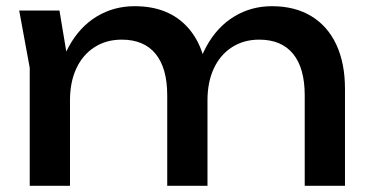

<svg xmlns="http://www.w3.org/2000/svg" viewBox="-20 -600 1195 620"><path d="M172 -566 206 -362V0H76V-381L42 -566ZM650 -313V0H520V-292Q520 -380 482.5 -426Q445 -472 373 -472Q323 -472 285 -447.5Q247 -423 226.5 -379Q206 -335 206 -276L160 -301Q168 -387 202.5 -450Q237 -513 292 -546.5Q347 -580 415 -580Q526 -580 588 -509.5Q650 -439 650 -313ZM1094 -313V0H964V-292Q964 -380 926.5 -426Q889 -472 817 -472Q767 -472 729 -447.5Q691 -423 670.5 -379Q650 -335 650 -276L604 -301Q612 -387 646.5 -450Q681 -513 736 -546.5Q791 -580 858 -580Q932 -580 985 -548Q1038 -516 1066 -456Q1094 -396 1094 -313Z"/></svg>

Font: Unbounded Variable
Style: Regular
Weight: 400
Designer: Luke Prowse, Jean-Baptiste Morizot, Fátima Lázaro, Florian Runge
Foundry: NaN
Version: Version 1.600;FEAKit 1.0